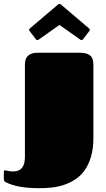

<svg xmlns="http://www.w3.org/2000/svg" viewBox="-86 -777 556 1009"><path d="M-65.9 127.9Q-65.9 121.6 -64 119.9Q-62 118.2 -59.1 118.2Q-56.2 118.2 -53 119.1Q-49.8 120.1 -45.2 121.1Q-40.5 122.1 -33.7 123Q-26.9 124 -16.1 124Q44.9 124 44.9 48.3V-432.1Q44.9 -443.4 46.6 -455.3Q48.3 -467.3 55.4 -477.3Q62.5 -487.3 76.7 -493.7Q90.8 -500 116.2 -500H329.6Q353 -500 367.7 -495.6Q382.3 -491.2 390.6 -482.7Q398.9 -474.1 401.9 -461.4Q404.8 -448.7 404.8 -431.6V-53.2Q404.8 5.4 391.8 48.1Q378.9 90.8 357.2 120.1Q335.4 149.4 306.9 167.5Q278.3 185.5 247.1 195.6Q215.8 205.6 183.6 208.7Q151.4 211.9 122.6 211.9Q58.1 211.9 14.6 203.4Q-28.8 194.8 -57.1 179.7Q-59.6 178.7 -62.7 175.5Q-65.9 172.4 -65.9 164.1ZM226.6 -646 117.2 -568.8Q115.2 -567.9 113.8 -566.9Q112.3 -565.9 110.8 -565.9Q106 -565.9 102.5 -570.8L69.8 -613.8Q66.9 -617.2 66.9 -620.6Q66.9 -624 71.3 -627.9L219.7 -753.9Q221.2 -754.9 222.7 -755.9Q224.1 -756.8 226.6 -756.8Q229 -756.8 230.5 -755.9Q231.9 -754.9 233.4 -753.9L381.8 -627.9Q386.2 -624 386.2 -620.6Q386.2 -617.2 383.3 -613.8L350.6 -570.8Q346.7 -565.9 342.3 -565.9Q340.8 -565.9 339.4 -566.9Q337.9 -567.9 335.9 -568.8Z"/></svg>

Font: Fascinate Cyrillic
Style: Regular
Weight: 900
Designer: Denis Ignatov
Foundry: Astigmatic (AOETI)
Version: Version 1.00 November 30, 2018, initial release